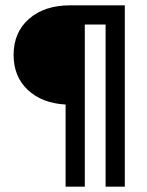

<svg xmlns="http://www.w3.org/2000/svg" viewBox="-20 -700 553 720"><path d="M376 0V-608H298V0H226V-308Q137 -313 84 -363Q31 -413 31 -494Q31 -579 89 -629.5Q147 -680 243 -680H448V0Z"/></svg>

Font: TASA Orbiter Display
Style: Regular
Weight: 400
Designer: Weizhong Zhang
Version: Version 1.000;Glyphs 3.1.2 (3151)